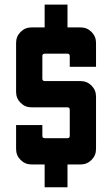

<svg xmlns="http://www.w3.org/2000/svg" viewBox="-20 -752 479 821"><path d="M48.8 -114.7V-217.3H161.1V-171.4Q161.1 -161.1 171.4 -161.1H268.1Q278.3 -161.1 278.3 -171.4V-282.7Q278.3 -293 268.1 -293H114.7Q87.4 -293 68.1 -312.3Q48.8 -331.5 48.8 -358.9V-568.8Q48.8 -596.2 68.1 -615.5Q87.4 -634.8 114.7 -634.8H170.9V-732.4H268.6V-634.8H324.7Q352.1 -634.8 371.3 -615.5Q390.6 -596.2 390.6 -568.8V-466.3H278.3V-512.2Q278.3 -522.5 268.1 -522.5H171.4Q161.1 -522.5 161.1 -512.2V-415.5Q161.1 -405.3 171.4 -405.3H324.7Q352.1 -405.3 371.3 -386Q390.6 -366.7 390.6 -339.4V-114.7Q390.6 -87.4 371.3 -68.1Q352.1 -48.8 324.7 -48.8H268.6V48.8H170.9V-48.8H114.7Q87.4 -48.8 68.1 -68.1Q48.8 -87.4 48.8 -114.7Z"/></svg>

Font: California Gothic
Style: Regular
Weight: 400
Version: Version 2.2;